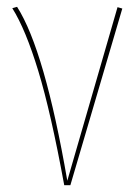

<svg xmlns="http://www.w3.org/2000/svg" viewBox="-20 -542 403 562"><path d="M177 -13 324 -521 338 -517 186 0H168Q129 -213 92 -334.5Q55 -456 16 -518L30 -522Q111 -395 177 -13Z"/></svg>

Font: Fira Sans Compressed Hair
Style: Regular
Weight: 100
Width: 1
Designer: bBox Type GmbH & Carrois Corporate GbR & Edenspiekermann AG
Foundry: bBox Type GmbH & Carrois Corporate GbR & Edenspiekermann AG
Version: Version 4.301